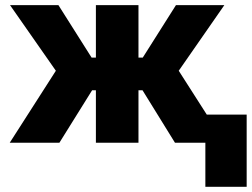

<svg xmlns="http://www.w3.org/2000/svg" viewBox="-20 -550 971 740"><path d="M195.3 -277.3 18.6 -530.3H205.1L333 -328.1H349.6V-530.3H513.7V-328.1H530.3L658.2 -530.3H844.7L668.9 -277.3L776.9 -108.4H930.7V169.9H771.5V0H654.3L529.3 -202.1H513.7V0H349.6V-202.1H335L209 0H17.6Z"/></svg>

Font: Pretendard ExtraBold
Style: Regular
Weight: 800
Designer: Base glyphs from Inter by Rasmus Andersson; Hangeul glyphs from Noto Sans CJK(Source Han Sans) by Jang Soo-young and Kan
Foundry: Kil Hyung-jin
Version: Version 1.309